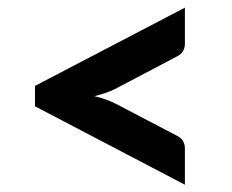

<svg xmlns="http://www.w3.org/2000/svg" viewBox="-20 -594 620 513"><path d="M287 -356Q275 -350 261.2 -345.5Q247.5 -341 232.5 -337Q262.5 -330 287 -318L450.5 -232.5Q463.5 -226.5 468.8 -217.5Q474 -208.5 474 -197.5V-100.5L73.5 -310V-364.5L474 -573.5V-476.5Q474 -466 468.8 -457Q463.5 -448 450.5 -442Z"/></svg>

Font: LatoLatin Heavy
Style: Regular
Weight: 800
Designer: Lukasz Dziedzic with Adam Twardoch and Botio Nikoltchev
Foundry: tyPoland Lukasz Dziedzic
Version: Version 2.015; 2015-08-06; http://www.latofonts.com/